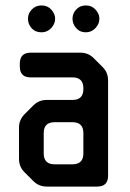

<svg xmlns="http://www.w3.org/2000/svg" viewBox="-20 -679 478 707"><path d="M103 -12Q123 8 152 8H338Q378 8 378 -32V-383Q378 -412 358 -432L325 -465Q305 -485 276 -485H93Q53 -485 53 -445V-434Q53 -394 93 -394H247Q287 -394 287 -354V-351Q287 -311 247 -311H152Q123 -311 103 -291L71 -259Q50 -238 50 -210V-94Q50 -65 70 -45ZM141 -114V-189Q141 -229 181 -229H247Q287 -229 287 -189V-114Q287 -74 247 -74H181Q141 -74 141 -114ZM133 -560Q154 -560 168.5 -575.5Q183 -591 183 -610Q183 -628 169 -643.5Q155 -659 133 -659Q112 -659 97.5 -644.5Q83 -630 83 -610Q83 -590 96.5 -575Q110 -560 133 -560ZM296 -560Q317 -560 331.5 -575.5Q346 -591 346 -610Q346 -628 332 -643.5Q318 -659 296 -659Q275 -659 261 -644.5Q247 -630 247 -610Q247 -591 260.5 -575.5Q274 -560 296 -560Z"/></svg>

Font: WDXL Lubrifont TC
Style: Regular
Weight: 400
Designer: [WDXL Lubrifont] Copyright 2020-2022 (c) NightFurySL2001, Skr-ZERO; [ZCOOL QingKe HuangYou] Copyright 2018-2022 (c) The 
Version: Version 2.001;hotconv 1.1.1;makeotfexe 2.6.0